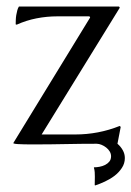

<svg xmlns="http://www.w3.org/2000/svg" viewBox="-20 -438 400 585"><path d="M266.6 71.8Q274.4 71.8 283.4 70.1Q292.5 68.4 300.3 64.5Q308.1 60.5 313.2 54.2Q318.4 47.9 318.4 38.1Q318.4 30.3 314.2 23.4Q310.1 16.6 303.5 11.5Q296.9 6.3 289.3 3.2Q281.7 0 274.4 0Q226.6 0 179.4 1Q132.3 2 84.5 2Q79.1 2 70.3 2Q61.5 2 52 1.7Q42.5 1.5 33.9 1Q25.4 0.5 21 -1V-2.9L254.4 -384.3V-386.2L252 -388.2H154.8Q122.6 -388.2 91.3 -382.1Q60.1 -376 30.8 -362.8L27.8 -363.8Q27.8 -369.1 28.1 -376.7Q28.3 -384.3 29.5 -391.8Q30.8 -399.4 32.7 -406.5Q34.7 -413.6 37.6 -418H342.3L344.2 -416.5L344.7 -414.1L106.9 -28.3H209.5Q279.8 -28.3 344.7 -54.2L346.7 -52.7L347.7 -50.8L337.9 0Q347.7 8.3 354 19.5Q360.4 30.8 360.4 43.5Q360.4 60.1 351.3 73.7Q342.3 87.4 328.9 97.7Q315.4 107.9 299.6 115.2Q283.7 122.6 270 127L268.6 126Q268.6 119.6 268.8 113.3Q269 106.9 269 100.6Q269 93.8 268.6 86.7Q268.1 79.6 266.1 72.8Z"/></svg>

Font: CAT Linz
Style: Regular
Weight: 400
Designer: Peter Wiegel
Foundry: Peter Wiegel
Version: Version 1.08